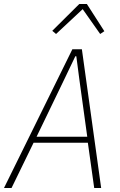

<svg xmlns="http://www.w3.org/2000/svg" viewBox="-40 -946 603 966"><path d="M434 0 402 -228H129L18 0H-20L324 -698H372L469 0ZM359 -548 344 -663H339L284 -548L144 -258H399ZM397 -926 485 -789 464 -775 376 -900 242 -775 223 -791 359 -926Z"/></svg>

Font: IBM Plex Sans Cond ExtLt
Style: Italic
Weight: 200
Width: 3
Italic angle: -11°
Designer: Mike Abbink, Paul van der Laan, Pieter van Rosmalen
Foundry: Bold Monday
Version: Version 1.3